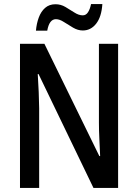

<svg xmlns="http://www.w3.org/2000/svg" viewBox="-20 -931 684 951"><path d="M565 0H443L171 -564H167Q173 -471 174 -395V0H79V-714H200L472 -158H476Q474 -204 472 -245.5Q470 -287 470 -324V-714H565ZM158 -779Q161 -814 172 -844Q183 -874 203.5 -892Q224 -910 255 -910Q281 -910 304 -896.5Q327 -883 348.5 -869Q370 -855 390 -855Q406 -855 416 -870.5Q426 -886 431 -911H487Q483 -848 456.5 -814Q430 -780 390 -780Q366 -780 342 -794Q318 -808 296.5 -822Q275 -836 257 -836Q224 -836 214 -779Z"/></svg>

Font: Noto Sans Telugu Condensed Medium
Style: Regular
Weight: 500
Width: 3
Designer: Jelle Bosma - Monotype Design Team
Foundry: Monotype Imaging Inc.
Version: Version 2.005; ttfautohint (v1.8.4.7-5d5b)